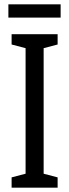

<svg xmlns="http://www.w3.org/2000/svg" viewBox="-20 -873 323 893"><path d="M248 0H34V-48L99 -65V-649L34 -666V-714H248V-666L183 -649V-65L248 -48ZM262 -853V-791H19V-853Z"/></svg>

Font: Noto Sans Thai ExtCond
Style: Regular
Weight: 400
Width: 2
Designer: Monotype Design Team
Foundry: Monotype Imaging Inc.
Version: Version 2.002; ttfautohint (v1.8.4.7-5d5b)